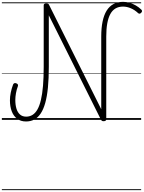

<svg xmlns="http://www.w3.org/2000/svg" viewBox="-20 -1292 1551 2069"><path d="M260 17Q204 17 165 -12Q126 -41 106.5 -92.5Q87 -144 87 -211Q87 -251 96 -294.5Q105 -338 121 -381Q126 -392 134.5 -395.5Q143 -399 156 -394Q168 -389 172 -382Q176 -375 173 -364Q159 -327 152 -287.5Q145 -248 145 -215Q145 -161 157.5 -120.5Q170 -80 196 -57.5Q222 -35 262 -35Q300 -35 330.5 -54Q361 -73 383.5 -112.5Q406 -152 421 -215.5Q436 -279 443.5 -367.5Q451 -456 451 -572V-1235Q451 -1246 458.5 -1250.5Q466 -1255 479 -1255Q492 -1255 499 -1251Q506 -1247 509 -1239L1071 -115V-898Q1071 -990 1085.5 -1060Q1100 -1130 1129 -1177Q1158 -1224 1202.5 -1248Q1247 -1272 1307 -1272Q1341 -1272 1376 -1262Q1411 -1252 1444 -1233Q1477 -1214 1503 -1188Q1511 -1181 1510.5 -1172Q1510 -1163 1501 -1154Q1492 -1145 1484 -1144.5Q1476 -1144 1468 -1151Q1432 -1185 1389.5 -1203Q1347 -1221 1306 -1221Q1259 -1221 1225 -1201Q1191 -1181 1169 -1141Q1147 -1101 1136 -1040.5Q1125 -980 1125 -898V-7Q1125 4 1117.5 9Q1110 14 1096 14Q1089 14 1083.5 12.5Q1078 11 1074.5 6.5Q1071 2 1067 -4L506 -1127V-572Q506 -446 496.5 -349Q487 -252 467.5 -182.5Q448 -113 418.5 -69Q389 -25 350 -4Q311 17 260 17ZM0 747H1501V757H0ZM0 -20H1501V0H0ZM0 -505H1501V-500H0ZM0 -1267H1501V-1257H0Z"/></svg>

Font: Playwrite VN Guides
Style: Regular
Weight: 400
Designer: Veronika Burian, José Scaglione
Foundry: TypeTogether
Version: Version 1.003